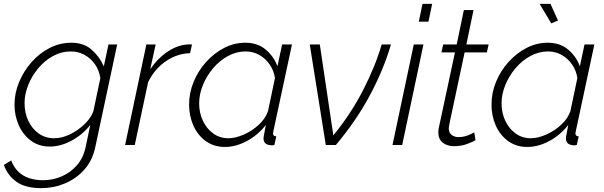

<svg xmlns="http://www.w3.org/2000/svg" viewBox="-49 -750 3126 993"><path d="M165 223Q82 223 36 190Q-10 157 -29 103L9 80Q29 132 70.5 157Q112 182 174 182Q224 182 269.5 162.5Q315 143 348.5 105Q382 67 394 10L418 -104Q378 -53 321 -22.5Q264 8 209 8Q152 8 111 -22.5Q70 -53 48 -102.5Q26 -152 26 -209Q26 -269 50 -326Q74 -383 114.5 -429Q155 -475 208 -502Q261 -529 320 -529Q384 -529 424.5 -493.5Q465 -458 488 -407L512 -520H557L444 10Q429 81 386.5 128Q344 175 286 199Q228 223 165 223ZM231 -35Q272 -35 314.5 -56Q357 -77 389.5 -109Q422 -141 434 -175L470 -346Q464 -386 442.5 -417Q421 -448 388.5 -466Q356 -484 318 -484Q268 -484 224 -459.5Q180 -435 147.5 -395.5Q115 -356 96.5 -309Q78 -262 78 -217Q78 -167 97 -126Q116 -85 150.5 -60Q185 -35 231 -35Z M708 -520H756L728 -392Q768 -450 819 -483.5Q870 -517 921 -520Q928 -521 933.5 -520.5Q939 -520 944 -520L934 -475Q867 -473 809 -433.5Q751 -394 717 -325L648 0H598Z M1114 10Q1057 10 1015 -20.5Q973 -51 951 -101Q929 -151 929 -209Q929 -270 952.5 -327Q976 -384 1017 -429.5Q1058 -475 1110 -502Q1162 -529 1219 -529Q1284 -529 1326 -493Q1368 -457 1386 -407L1410 -520H1461L1365 -72Q1363 -64 1363 -60Q1363 -45 1380 -45L1370 0Q1364 1 1359 1.5Q1354 2 1350 1Q1314 -2 1314 -34Q1314 -41 1316.5 -53Q1319 -65 1326 -104Q1286 -52 1228.5 -21Q1171 10 1114 10ZM1132 -35Q1169 -35 1212 -54Q1255 -73 1289.5 -105Q1324 -137 1337 -175L1373 -346Q1368 -383 1347 -414.5Q1326 -446 1293.5 -465Q1261 -484 1221 -484Q1174 -484 1130.5 -460.5Q1087 -437 1053.5 -397.5Q1020 -358 1000.5 -310.5Q981 -263 981 -215Q981 -166 1000.5 -125Q1020 -84 1054 -59.5Q1088 -35 1132 -35Z M1553 -520H1605L1675 -50Q1766 -161 1829.5 -285Q1893 -409 1925 -520H1973Q1935 -390 1864.5 -258Q1794 -126 1688 0H1636Z M2136 -730H2186L2167 -638H2117ZM2091 -520H2141L2031 0H1981Z M2218 -65Q2218 -74 2220 -87L2304 -479H2234L2243 -520H2313L2350 -698H2400L2363 -520H2478L2469 -479H2354L2279 -127Q2272 -95 2272 -87Q2272 -64 2286.5 -52.5Q2301 -41 2322 -41Q2351 -41 2375 -51.5Q2399 -62 2404 -65L2410 -25Q2402 -19 2370 -6.5Q2338 6 2299 6Q2264 6 2241 -12Q2218 -30 2218 -65Z M2678 10Q2621 10 2579 -20.5Q2537 -51 2515 -101Q2493 -151 2493 -209Q2493 -270 2516.5 -327Q2540 -384 2581 -429.5Q2622 -475 2674 -502Q2726 -529 2783 -529Q2848 -529 2890 -493Q2932 -457 2950 -407L2974 -520H3025L2929 -72Q2927 -64 2927 -60Q2927 -45 2944 -45L2934 0Q2928 1 2923 1.5Q2918 2 2914 1Q2878 -2 2878 -34Q2878 -41 2880.5 -53Q2883 -65 2890 -104Q2850 -52 2792.5 -21Q2735 10 2678 10ZM2696 -35Q2733 -35 2776 -54Q2819 -73 2853.5 -105Q2888 -137 2901 -175L2937 -346Q2932 -383 2911 -414.5Q2890 -446 2857.5 -465Q2825 -484 2785 -484Q2738 -484 2694.5 -460.5Q2651 -437 2617.5 -397.5Q2584 -358 2564.5 -310.5Q2545 -263 2545 -215Q2545 -166 2564.5 -125Q2584 -84 2618 -59.5Q2652 -35 2696 -35ZM2742 -730H2798L2837 -644L2802 -629Z"/></svg>

Font: Raleway Light
Style: Italic
Weight: 300
Italic angle: -12°
Designer: Matt McInerney, Pablo Impallari, Rodrigo Fuenzalida
Foundry: Matt McInerney, Pablo Impallari, Rodrigo Fuenzalida
Version: Version 4.026